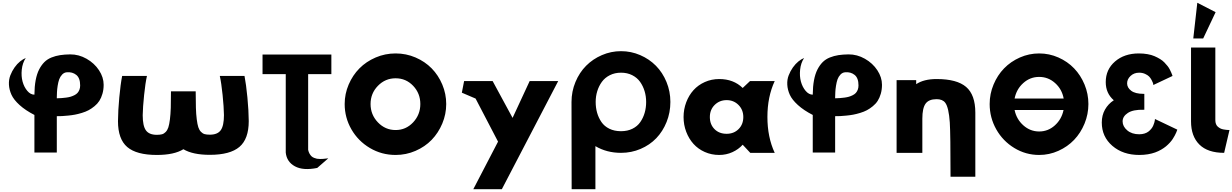

<svg xmlns="http://www.w3.org/2000/svg" viewBox="-20 -1093 8812 1373"><path d="M164.1 -678.2Q140.6 -642.1 135.7 -595Q130.9 -547.9 141.6 -509Q152.3 -470.2 175.3 -443.1Q198.2 -416 226.1 -416Q226.6 -474.6 235.1 -519.8Q243.7 -564.9 259.8 -596.2Q275.9 -627.4 297.1 -648.7Q318.4 -669.9 348.1 -681.9Q377.9 -693.8 409.7 -698.7Q441.4 -703.6 481.9 -704.1Q543 -704.6 598.9 -672.9Q654.8 -641.1 688 -590.6Q721.2 -540 721.2 -486.8Q721.2 -452.1 712.6 -422.6Q704.1 -393.1 690.4 -371.8Q676.8 -350.6 655.5 -333.3Q634.3 -315.9 613.5 -304.9Q592.8 -293.9 565.4 -285.6Q538.1 -277.3 516.1 -273.2Q494.1 -269 467 -266.4Q439.9 -263.7 423.3 -262.9Q406.7 -262.2 386.2 -262.2V-2H226.1V-271Q162.1 -303.7 120.1 -341.8Q78.1 -379.9 62 -415.5Q45.9 -451.2 43.9 -487.3Q42 -523.4 54 -554.2Q65.9 -585 84.2 -610.8Q102.5 -636.7 123.8 -653.8Q145 -670.9 164.1 -678.2ZM386.2 -390.1Q405.8 -390.6 420.2 -391.6Q434.6 -392.6 453.1 -395Q471.7 -397.5 484.9 -401.4Q498 -405.3 511.7 -412.1Q525.4 -418.9 533.9 -428.2Q542.5 -437.5 547.9 -451.2Q553.2 -464.8 553.2 -481.9Q553.2 -535.2 525.4 -557.4Q497.6 -579.6 458 -576.2Q438.5 -574.7 424.3 -559.8Q410.2 -544.9 403.3 -525.6Q396.5 -506.3 392.3 -479.7Q388.2 -453.1 387.5 -434.8Q386.7 -416.5 386.2 -397Q386.2 -392.1 386.2 -390.1Z M823.7 -226.1Q824.2 -301.3 833 -396Q841.8 -490.7 853.5 -549.8H1030.8Q1019.5 -500 1010.5 -413.3Q1001.5 -326.7 1000.5 -269Q1000.5 -192.9 1023.4 -160.9Q1046.4 -128.9 1101.6 -128.9Q1124 -128.9 1138.4 -132.8Q1152.8 -136.7 1165 -149.4Q1177.2 -162.1 1183.8 -182.1Q1190.4 -202.1 1195.1 -238.8Q1199.7 -275.4 1201.2 -322.3Q1202.6 -369.1 1202.6 -439.9H1379.4Q1379.4 -369.6 1380.9 -322.8Q1382.3 -275.9 1387 -239.5Q1391.6 -203.1 1398.2 -183.1Q1404.8 -163.1 1417 -150.4Q1429.2 -137.7 1443.6 -133.8Q1458 -129.9 1480.5 -129.9Q1535.6 -129.9 1558.6 -161.9Q1581.5 -193.8 1581.5 -270Q1580.6 -328.1 1571.8 -414.1Q1563 -500 1551.8 -549.8H1728.5Q1740.2 -489.7 1749.3 -395.5Q1758.3 -301.3 1758.8 -227.1Q1758.8 -99.1 1692.1 -42.5Q1625.5 14.2 1480.5 14.2Q1358.4 14.2 1291.5 -25.9Q1225.1 15.1 1101.6 15.1Q956.5 15.1 890.1 -41.5Q823.7 -98.1 823.7 -226.1Z M1857.4 -563V-703.1H2349.6V-563H2183.6V-21Q2187 -5.4 2193.6 6.1Q2200.2 17.6 2207.8 24.7Q2215.3 31.7 2226.6 36.1Q2237.8 40.5 2246.6 42.2Q2255.4 43.9 2269 43.9Q2282.7 43.9 2290.3 43.2Q2297.9 42.5 2310.8 41Q2323.7 39.6 2327.6 39.1L2248.5 107.9Q2147.9 128.4 2089.1 96.4Q2030.3 64.5 2023.4 -2V-563Z M2444.8 -349.1Q2444.8 -421.9 2473.4 -488.5Q2502 -555.2 2550.3 -604Q2598.6 -652.8 2666.3 -681.9Q2733.9 -710.9 2809.1 -710.9Q2884.3 -710.9 2951.7 -681.9Q3019 -652.8 3066.9 -604Q3114.7 -555.2 3142.8 -488.5Q3170.9 -421.9 3170.9 -349.1Q3170.9 -276.4 3142.8 -209.5Q3114.7 -142.6 3066.9 -93Q3019 -43.5 2951.4 -14.2Q2883.8 15.1 2809.1 15.1Q2709 15.1 2625 -34.7Q2541 -84.5 2492.9 -168.2Q2444.8 -252 2444.8 -349.1ZM2809.1 -163.1Q2882.8 -163.1 2934.3 -218Q2985.8 -272.9 2985.8 -349.1Q2985.8 -425.3 2934.6 -479.2Q2883.3 -533.2 2809.1 -533.2Q2734.9 -533.2 2682.4 -479.2Q2629.9 -425.3 2629.9 -349.1Q2629.9 -272.9 2682.4 -218Q2734.9 -163.1 2809.1 -163.1Z M3282.7 -430.2 3298.8 -513.2H3502.9L3645.5 -250L3767.6 -513.2H3971.7L3568.8 259.8H3364.7L3541.5 -80.1L3380.9 -388.2Z M4066.9 -363.8Q4066.9 -439 4095.2 -506.8Q4123.5 -574.7 4171.4 -622.8Q4219.2 -670.9 4284.4 -699Q4349.6 -727.1 4420.9 -727.1Q4492.7 -727.1 4557.9 -699Q4623 -670.9 4670.7 -622.6Q4718.3 -574.2 4746.1 -506.8Q4773.9 -439.5 4773.9 -363.8Q4773.9 -288.1 4746.8 -220.7Q4719.7 -153.3 4673.1 -104.7Q4626.5 -56.2 4560.8 -28.1Q4495.1 0 4420.9 0Q4318.4 0 4237.8 -47.9V259.8H4067.9Q4066.9 -359.9 4066.9 -363.8ZM4239.7 -363.8Q4239.7 -322.8 4250 -286.6Q4260.3 -250.5 4281 -220.2Q4301.8 -189.9 4337.6 -172.4Q4373.5 -154.8 4420.9 -154.8Q4467.3 -154.8 4502.7 -172.4Q4538.1 -189.9 4558.8 -220Q4579.6 -250 4590.1 -286.4Q4600.6 -322.8 4600.6 -363.8Q4600.6 -404.3 4589.6 -440.9Q4578.6 -477.5 4557.4 -507.6Q4536.1 -537.6 4501 -555.4Q4465.8 -573.2 4420.9 -573.2Q4376.5 -573.2 4341.1 -555.4Q4305.7 -537.6 4283.9 -507.6Q4262.2 -477.5 4251 -440.9Q4239.7 -404.3 4239.7 -363.8Z M5123 -527.8Q5225.6 -527.8 5291 -463.9L5343.3 -513.2H5520Q5467.8 -400.9 5467.8 -256.6Q5467.8 -112.3 5520 0H5345.2L5291 -58.1Q5261.2 -24.9 5217.3 -4.9Q5173.3 15.1 5123 15.1Q5067.9 15.1 5020 -6.1Q4972.2 -27.3 4939.2 -64Q4906.2 -100.6 4887.2 -150.4Q4868.2 -200.2 4868.2 -255.9Q4868.2 -311.5 4887.2 -361.6Q4906.2 -411.6 4939.2 -448.2Q4972.2 -484.9 5020 -506.3Q5067.9 -527.8 5123 -527.8ZM5176.3 -136.2Q5228 -136.2 5261.7 -169.9Q5295.4 -203.6 5295.4 -255.9Q5295.4 -308.1 5261 -342.5Q5226.6 -377 5176.3 -377Q5125.5 -377 5090.8 -342.8Q5056.2 -308.6 5056.2 -255.9Q5056.2 -203.1 5089.4 -169.7Q5122.6 -136.2 5176.3 -136.2Z M5730 -678.2Q5706.5 -642.1 5701.7 -595Q5696.8 -547.9 5707.5 -509Q5718.3 -470.2 5741.2 -443.1Q5764.2 -416 5792 -416Q5792.5 -474.6 5801 -519.8Q5809.6 -564.9 5825.7 -596.2Q5841.8 -627.4 5863 -648.7Q5884.3 -669.9 5914.1 -681.9Q5943.8 -693.8 5975.6 -698.7Q6007.3 -703.6 6047.9 -704.1Q6108.9 -704.6 6164.8 -672.9Q6220.7 -641.1 6253.9 -590.6Q6287.1 -540 6287.1 -486.8Q6287.1 -452.1 6278.6 -422.6Q6270 -393.1 6256.3 -371.8Q6242.7 -350.6 6221.4 -333.3Q6200.2 -315.9 6179.4 -304.9Q6158.7 -293.9 6131.3 -285.6Q6104 -277.3 6082 -273.2Q6060.1 -269 6033 -266.4Q6005.9 -263.7 5989.3 -262.9Q5972.7 -262.2 5952.1 -262.2V-2H5792V-271Q5728 -303.7 5686 -341.8Q5644 -379.9 5627.9 -415.5Q5611.8 -451.2 5609.9 -487.3Q5607.9 -523.4 5619.9 -554.2Q5631.8 -585 5650.1 -610.8Q5668.5 -636.7 5689.7 -653.8Q5710.9 -670.9 5730 -678.2ZM5952.1 -390.1Q5971.7 -390.6 5986.1 -391.6Q6000.5 -392.6 6019 -395Q6037.6 -397.5 6050.8 -401.4Q6064 -405.3 6077.6 -412.1Q6091.3 -418.9 6099.9 -428.2Q6108.4 -437.5 6113.8 -451.2Q6119.1 -464.8 6119.1 -481.9Q6119.1 -535.2 6091.3 -557.4Q6063.5 -579.6 6023.9 -576.2Q6004.4 -574.7 5990.2 -559.8Q5976.1 -544.9 5969.2 -525.6Q5962.4 -506.3 5958.3 -479.7Q5954.1 -453.1 5953.4 -434.8Q5952.6 -416.5 5952.1 -397Q5952.1 -392.1 5952.1 -390.1Z M6391.6 0V-520H6531.7V-491.2Q6586.4 -527.8 6677.7 -527.8Q6822.8 -527.8 6888.7 -471.4Q6954.6 -415 6954.6 -287.1V170.9H6777.3Q6777.3 -134.3 6772 -217.3Q6764.6 -325.2 6739.3 -358.4Q6720.2 -383.8 6677.7 -383.8Q6622.1 -383.8 6598.9 -351.8Q6575.7 -319.8 6575.7 -244.1V0Z M7057.1 -349.1Q7057.1 -421.9 7085 -488.5Q7112.8 -555.2 7160.2 -604Q7207.5 -652.8 7273.2 -681.9Q7338.9 -710.9 7411.1 -710.9Q7483.4 -710.9 7548.8 -681.9Q7614.3 -652.8 7661.1 -604Q7708 -555.2 7735.6 -488.5Q7763.2 -421.9 7763.2 -349.1Q7763.2 -276.4 7735.6 -209.2Q7708 -142.1 7661.1 -93Q7614.3 -43.9 7548.8 -14.4Q7483.4 15.1 7411.1 15.1Q7314.9 15.1 7233.2 -34.7Q7151.4 -84.5 7104.2 -168.2Q7057.1 -252 7057.1 -349.1ZM7235.4 -306.2Q7249 -240.2 7298.1 -196.5Q7347.2 -152.8 7411.1 -152.8Q7475.1 -152.8 7523.4 -196.5Q7571.8 -240.2 7585.4 -306.2ZM7235.4 -388.2H7586.4Q7574.2 -455.1 7525.1 -499Q7476.1 -543 7411.1 -543Q7346.2 -543 7297.4 -499Q7248.5 -455.1 7235.4 -388.2Z M7858.9 -216.8Q7858.9 -268.6 7881.8 -309.3Q7904.8 -350.1 7944.8 -376Q7887.2 -425.8 7887.2 -505.9Q7887.2 -596.2 7953.9 -653.6Q8020.5 -710.9 8124 -710.9Q8156.7 -710.9 8185.5 -705.8Q8214.4 -700.7 8235.8 -691.4Q8257.3 -682.1 8275.6 -670.9Q8293.9 -659.7 8306.9 -646.2Q8319.8 -632.8 8329.6 -620.4Q8339.4 -607.9 8345.7 -595Q8352.1 -582 8356 -573.2Q8359.9 -564.5 8362.3 -557.4Q8364.7 -550.3 8364.7 -549.8L8227.1 -484.9V-491.2Q8225.6 -496.6 8224.1 -501.7Q8222.7 -506.8 8214.8 -521.5Q8207 -536.1 8197 -546.1Q8187 -556.2 8168.2 -564.7Q8149.4 -573.2 8126 -573.2Q8089.4 -573.2 8064.7 -550Q8040 -526.9 8040 -497.1Q8040 -466.3 8069.1 -444.1Q8098.1 -421.9 8158.2 -421.9H8163.1V-308.1H8158.2Q8083 -310.1 8045.4 -285.4Q8007.8 -260.7 8007.8 -225.1Q8007.8 -189 8040.8 -160.9Q8073.7 -132.8 8127 -132.8Q8147.9 -132.8 8165.3 -138.4Q8182.6 -144 8193.8 -153.1Q8205.1 -162.1 8213.9 -173.3Q8222.7 -184.6 8227.1 -195.6Q8231.4 -206.5 8234.4 -215.6Q8237.3 -224.6 8237.8 -230.5L8238.8 -235.8V-242.2L8398.9 -166Q8398.9 -165.5 8396.5 -158.9Q8394 -152.3 8390.6 -144Q8387.2 -135.7 8380.6 -123.5Q8374 -111.3 8366 -98.9Q8357.9 -86.4 8345.2 -72.5Q8332.5 -58.6 8317.9 -46.4Q8303.2 -34.2 8283.2 -22.7Q8263.2 -11.2 8240.5 -2.9Q8217.8 5.4 8188.5 10.3Q8159.2 15.1 8127 15.1Q8010.3 15.1 7934.6 -50Q7858.9 -115.2 7858.9 -216.8Z M8513.2 -817.9 8542 -1073.2 8672.9 -1005.9 8584 -817.9ZM8497.1 -225.1V-752.9H8670.9V-233.9Q8670.9 -218.3 8675.5 -206.3Q8680.2 -194.3 8688.7 -187Q8697.3 -179.7 8706.5 -174.8Q8715.8 -169.9 8728.8 -167.5Q8741.7 -165 8750.7 -164.3Q8759.8 -163.6 8772 -163.1L8733.9 0Q8616.7 0 8556.9 -59.3Q8497.1 -118.7 8497.1 -225.1Z"/></svg>

Font: Hussar Preview
Style: Bold
Weight: 700
Foundry: Cannot Into Space Fonts, PlusOne Fonts
Version: Version 2.29RC2 "Millennial"